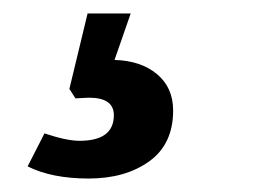

<svg xmlns="http://www.w3.org/2000/svg" viewBox="-20 -30 389 285"><path d="M237 134Q237 184 201.5 209.5Q166 235 111.5 235Q57 235 21 217L46 168Q79 179 98 179Q149 179 149 141Q149 115 112 115L92 116L83 102L110 -10H174L150 59Q189 60 213 80Q237 100 237 134Z"/></svg>

Font: Andada
Style: Bold Italic
Weight: 700
Italic angle: -8.29999°
Designer: Carolina Giovagnoli
Foundry: Carolina Giovagnoli
Version: Version 1.003